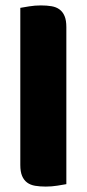

<svg xmlns="http://www.w3.org/2000/svg" viewBox="-20 -681 320 709"><path d="M225 -1Q214 1 192.5 4.5Q171 8 149 8Q127 8 109.5 5Q92 2 80 -7Q68 -16 61.5 -31.5Q55 -47 55 -72V-652Q66 -654 87.5 -657.5Q109 -661 131 -661Q153 -661 170.5 -658Q188 -655 200 -646Q212 -637 218.5 -621.5Q225 -606 225 -581Z"/></svg>

Font: Baloo
Style: Regular
Weight: 400
Designer: Sarang Kulkarni and Ek Type
Foundry: Ek Type
Version: Version 1.443;PS 1.000;hotconv 16.6.51;makeotf.lib2.5.65220;